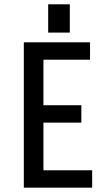

<svg xmlns="http://www.w3.org/2000/svg" viewBox="-20 -865 485 885"><path d="M404.8 0H89.8V-669.9H395V-589.8H180.2V-379.9H355V-299.8H180.2V-80.1H404.8ZM301.8 -714.8H202.1V-845.2H301.8Z"/></svg>

Font: Unica One
Style: Bold
Weight: 400
Designer: Eduardo Rodriguez Tunni
Foundry: Eduardo Rodriguez Tunni
Version: Version 1.001